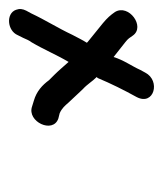

<svg xmlns="http://www.w3.org/2000/svg" viewBox="13 -578 365 431"><g transform="rotate(-90 195.5 -362.5)"><path d="M145 -414 157 -411C168 -406 174 -399 180 -392L195 -376C199 -372 204 -366 211 -359C222 -349 228 -338 238 -328C238 -327 237 -327 236 -326C223 -295 209 -267 193 -238C173 -199 230 -184 248 -219L254 -230C263 -250 276 -267 283 -290L316 -264C325 -257 326 -254 331 -247C351 -218 403 -256 384 -287C377 -297 371 -304 359 -314L317 -348L315 -350C322 -361 326 -370 333 -383C348 -415 366 -443 381 -475L387 -486C391 -494 392 -501 389 -509C381 -532 342 -529 332 -505L326 -493C323 -486 320 -479 316 -474C300 -447 288 -418 272 -391C263 -401 252 -414 243 -423L231 -435C220 -450 206 -463 185 -469L172 -473C138 -485 110 -426 145 -414Z"/></g></svg>

Font: Blanket
Style: Obl
Weight: 400
Foundry: Cannot Into Space Fonts
Version: Version 0.9